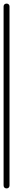

<svg xmlns="http://www.w3.org/2000/svg" viewBox="-20 -1050 73 1070"><path d="M0 -17H33V-1014H0ZM17 -33Q9 -33 4.5 -28.5Q0 -24 0 -17Q0 -9 4.5 -4.5Q9 0 17 0Q24 0 28.5 -4.5Q33 -9 33 -17Q33 -24 28.5 -28.5Q24 -33 17 -33ZM17 -1030Q9 -1030 4.5 -1025.5Q0 -1021 0 -1014Q0 -1006 4.5 -1001.5Q9 -997 17 -997Q24 -997 28.5 -1001.5Q33 -1006 33 -1014Q33 -1021 28.5 -1025.5Q24 -1030 17 -1030Z"/></svg>

Font: Wavefont Light
Style: Regular
Weight: 300
Version: Version 3.004;gftools[0.9.33]